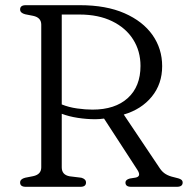

<svg xmlns="http://www.w3.org/2000/svg" viewBox="-20 -720 724 740"><path d="M605 -465Q605 -396.5 565 -347.5Q525 -298.5 457 -278.5L596.5 -70.5Q606 -56.5 619 -48.8Q632 -41 650.5 -37Q671 -32.5 677.5 -28.2Q684 -24 684 -16.5Q684 0 661.5 0H485.5Q463.5 0 463.5 -16.5Q463.5 -27.5 480.5 -32L502.5 -35.5Q525.5 -40 510 -64.5L381 -263Q363 -260.5 347 -260.5Q313.5 -260.5 279.5 -265.8Q245.5 -271 218 -281.5V-75Q218 -46 248.5 -40.5L293.5 -35Q311.5 -30 311.5 -16.5Q311.5 0 290 0H79.5Q57.5 0 57.5 -16.5Q57.5 -30 77 -35L107.5 -41Q139 -47.5 139 -75V-625Q139 -652.5 107.5 -659L77 -665Q57.5 -670 57.5 -683.5Q57.5 -700 79.5 -700H288Q389 -700 459.8 -669Q530.5 -638 567.8 -585Q605 -532 605 -465ZM218 -664V-317.5Q245 -306.5 277.2 -302Q309.5 -297.5 336.5 -297.5Q423.5 -297.5 472.5 -342Q521.5 -386.5 521.5 -466Q521.5 -523 493.2 -567.8Q465 -612.5 412.2 -638.2Q359.5 -664 286 -664Z"/></svg>

Font: Fraunces 9pt Soft Light
Style: Regular
Weight: 300
Version: Version 1.000;[0bf87f6ff]